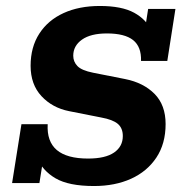

<svg xmlns="http://www.w3.org/2000/svg" viewBox="-20 -613 608 643"><path d="M294.8 10Q210.1 10 165.9 -15.9Q121.6 -41.7 103 -86.9L123.5 -72.1L112 0H20.5L51.8 -197H139.7Q136.5 -139.1 170.3 -110.5Q204.1 -82 275 -82Q332.8 -82 362.1 -102.2Q391.3 -122.4 391.3 -157.4Q391.3 -184.1 374.4 -198.3Q357.6 -212.5 318.9 -219.5L211.2 -240.8Q155.5 -251.8 119 -290.9Q82.5 -330.1 82.5 -392.6Q82.5 -455.4 111.7 -500.4Q140.8 -545.4 192.9 -569.2Q244.9 -593 314.4 -593Q387.7 -593 429.1 -570.4Q470.4 -547.8 488 -509.1H464.6L476.1 -583H567.5L540.3 -408.9H452.3Q453.8 -456.3 425.8 -478.7Q397.7 -501 338.1 -501Q284 -501 254.7 -480.4Q225.3 -459.7 225.3 -426.3Q225.3 -406.4 239.3 -391.8Q253.2 -377.2 291.6 -369.5L399.3 -348.2Q460.5 -336 497.6 -298.6Q534.6 -261.2 534.6 -197.4Q534.6 -131.9 503.7 -85.3Q472.8 -38.8 419 -14.4Q365.1 10 294.8 10Z"/></svg>

Font: Rokkitt SemiBold
Style: Italic
Weight: 600
Italic angle: -9°
Designer: Vernon Adams
Foundry: Vernon Adams
Version: Version 3.103